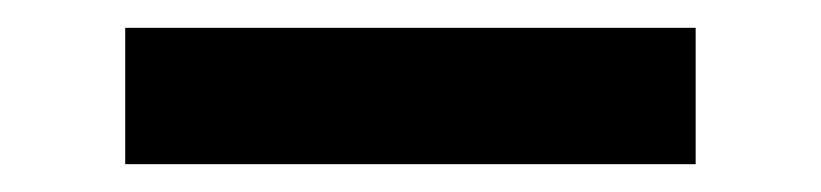

<svg xmlns="http://www.w3.org/2000/svg" viewBox="-20 -394 590 138"><path d="M70 -276V-374H480V-276Z"/></svg>

Font: Lode Term
Style: Bold
Weight: 700
Monospace: yes
Designer: Belleve Invis
Foundry: Belleve Invis
Version: Version 29.2.0